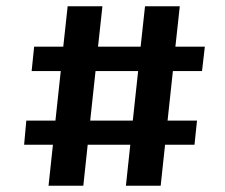

<svg xmlns="http://www.w3.org/2000/svg" viewBox="-20 -626 718 613"><path d="M493 -33H382L396 -164H260L246 -33H135L149 -164H57L64 -241H157L174 -399H81L89 -477H182L196 -606H307L293 -477H429L443 -606H554L540 -477H634L625 -399H532L515 -241H609L601 -164H507ZM421 -399H285L268 -241H404Z"/></svg>

Font: Karla Neue
Style: Bold
Weight: 700
Designer: Jonathan Pinhorn
Foundry: PYRS Fontlab Ltd. / Made with FontLab
Version: Version 1.000;PS 001.001;hotconv 1.0.56